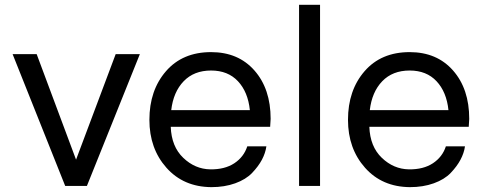

<svg xmlns="http://www.w3.org/2000/svg" viewBox="-20 -770 1993 795"><path d="M559.1 -545.9 339.8 0H250L32.2 -545.9H131.8L294.9 -108.9L459 -545.9Z M1100.6 -277.8Q1100.6 -269 1098.6 -245.1H687Q689.9 -163.1 738.8 -116.5Q787.6 -69.8 850.6 -68.8Q910.6 -67.9 950.2 -94Q989.7 -120.1 1003.9 -164.1H1083Q1079.1 -136.2 1064.5 -108.6Q1049.8 -81.1 1023.9 -54Q998 -26.9 953.9 -11Q909.7 4.9 855 4.9Q739.7 3.9 669.2 -75.4Q598.6 -154.8 598.6 -273.9Q598.6 -396 667.2 -475.1Q735.8 -554.2 854 -554.2Q966.8 -554.2 1033.7 -478Q1100.6 -401.9 1100.6 -277.8ZM854 -478Q783.2 -478 740.5 -433.6Q697.8 -389.2 689 -314H1014.6Q1006.8 -389.2 965.3 -433.6Q923.8 -478 854 -478Z M1218.3 0V-750H1305.2V0Z M1922.9 -277.8Q1922.9 -269 1920.9 -245.1H1509.3Q1512.2 -163.1 1561 -116.5Q1609.9 -69.8 1672.9 -68.8Q1732.9 -67.9 1772.5 -94Q1812 -120.1 1826.2 -164.1H1905.3Q1901.4 -136.2 1886.7 -108.6Q1872.1 -81.1 1846.2 -54Q1820.3 -26.9 1776.1 -11Q1731.9 4.9 1677.2 4.9Q1562 3.9 1491.5 -75.4Q1420.9 -154.8 1420.9 -273.9Q1420.9 -396 1489.5 -475.1Q1558.1 -554.2 1676.3 -554.2Q1789.1 -554.2 1856 -478Q1922.9 -401.9 1922.9 -277.8ZM1676.3 -478Q1605.5 -478 1562.7 -433.6Q1520 -389.2 1511.2 -314H1836.9Q1829.1 -389.2 1787.6 -433.6Q1746.1 -478 1676.3 -478Z"/></svg>

Font: Oakes Grotesk
Style: Regular
Weight: 400
Designer: Samuel Oakes
Foundry: Samuel Oakes
Version: Version 1.0 | wf-rip DC20170320